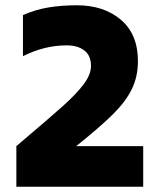

<svg xmlns="http://www.w3.org/2000/svg" viewBox="-20 -708 590 728"><path d="M42 -154Q165 -258 218 -305.5Q271 -353 298 -389.5Q325 -426 325 -458Q325 -497 300 -516.5Q275 -536 232 -536Q149 -536 67 -495V-651Q116 -672 165 -680Q214 -688 271 -688Q374 -688 438.5 -633Q503 -578 503 -476Q503 -418 480 -370.5Q457 -323 408 -274.5Q359 -226 269 -154H523V0H42Z"/></svg>

Font: Biryani Heavy
Style: Regular
Weight: 900
Designer: Dan Reynolds and Mathieu Réguer
Foundry: Dan Reynolds and Mathieu Réguer
Version: Version 1.003; ttfautohint (v1.1) -l 5 -r 5 -G 72 -x 0 -D la